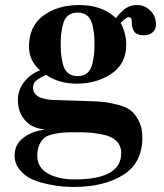

<svg xmlns="http://www.w3.org/2000/svg" viewBox="-20 -522 650 762"><path d="M461 86Q461 57 443 38.5Q425 20 392 13Q359 6 337.5 4.5Q316 3 284 3Q252 3 234 4Q216 5 192.5 10Q169 15 157 24.5Q145 34 136.5 52Q128 70 128 96Q128 143 170 166.5Q212 190 276 190Q461 190 461 86ZM249.5 -232.5Q264 -220 288 -220Q312 -220 326.5 -232.5Q341 -245 346.5 -268.5Q352 -292 353.5 -307Q355 -322 355 -346Q355 -370 353.5 -385Q352 -400 346.5 -423.5Q341 -447 326.5 -459.5Q312 -472 288 -472Q264 -472 249.5 -459.5Q235 -447 229.5 -423.5Q224 -400 222.5 -385Q221 -370 221 -346Q221 -322 222.5 -307Q224 -292 229.5 -268.5Q235 -245 249.5 -232.5ZM197 -125 320 -121Q361 -120 384.5 -118Q408 -116 443 -107.5Q478 -99 497 -85Q516 -71 530.5 -43Q545 -15 545 24Q545 125 468.5 172.5Q392 220 273 220Q251 220 227 218Q203 216 167.5 208.5Q132 201 105 188.5Q78 176 58 151.5Q38 127 38 95Q38 51 72.5 25Q107 -1 154 -7V-9Q107 -13 79 -45Q51 -77 51 -125Q51 -165 75.5 -196.5Q100 -228 139 -243Q95 -281 95 -337Q95 -418 152 -460Q209 -502 294 -502Q387 -502 440 -450Q446 -458 454.5 -467Q463 -476 472 -484Q481 -492 494.5 -497Q508 -502 524 -502Q554 -502 576.5 -480Q599 -458 599 -426Q599 -405 585.5 -393.5Q572 -382 552 -382Q535 -382 524.5 -387Q514 -392 509.5 -402Q505 -412 504 -419Q503 -426 503 -438Q503 -454 490 -454Q482 -454 459 -431Q481 -389 481 -345Q481 -269 422.5 -229.5Q364 -190 285 -190Q213 -190 163 -225Q135 -212 123 -201.5Q111 -191 111 -175Q111 -127 197 -125Z"/></svg>

Font: Justus
Style: Bold
Weight: 700
Version: Version 001.001